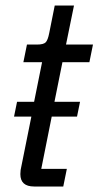

<svg xmlns="http://www.w3.org/2000/svg" viewBox="-20 -678 358 698"><path d="M210 0H104Q54 0 54 -45Q54 -53 55 -60Q56 -67 58 -75L94 -254H31L42 -308H104L133 -452H65L78 -516H114Q138 -516 146 -524Q154 -532 159 -558L179 -658H249L220 -516H318L305 -452H207L178 -308H271L260 -254H168L130 -64H223Z"/></svg>

Font: IBM Plex Sans Condensed
Style: Italic
Weight: 400
Width: 3
Italic angle: -11°
Designer: Mike Abbink, Paul van der Laan, Pieter van Rosmalen
Foundry: Bold Monday
Version: Version 1.3